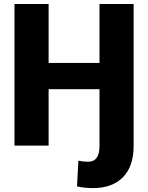

<svg xmlns="http://www.w3.org/2000/svg" viewBox="-20 -731 744 964"><path d="M224.1 -710.9V-415H479.5V-710.9H650.9V2Q650.9 104 597.4 158.7Q543.9 213.4 447.3 213.4Q404.3 213.4 366.7 205.1L373.5 75.7Q397 81.1 422.4 81.1Q479.5 81.1 479.5 2.4V-283.2H224.1V0H52.7V-710.9Z"/></svg>

Font: Roboto Black
Style: Regular
Weight: 900
Designer: Google
Version: Version 2.134; 2016